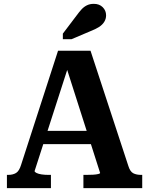

<svg xmlns="http://www.w3.org/2000/svg" viewBox="-20 -979 776 999"><path d="M190 -298H468L476 -229H181ZM315 -661 337 -638 160 -89Q160 -84 170 -79Q180 -74 196.5 -71.5Q213 -69 234 -69H245V0H16V-69H22Q47 -69 63.5 -79Q80 -89 90 -122L282 -715H451L648 -115Q657 -86 673.5 -77.5Q690 -69 715 -69H720V0H414V-69H427Q448 -69 464.5 -70Q481 -71 491 -73.5Q501 -76 501 -79ZM379 -899 307 -804V-775H352L451 -817Q477 -827 495 -838.5Q513 -850 522.5 -865.5Q532 -881 532 -899Q532 -924 514.5 -941.5Q497 -959 468 -959Q448 -959 432.5 -951.5Q417 -944 404.5 -930.5Q392 -917 379 -899Z"/></svg>

Font: Roboto Serif 20pt SemiBold
Style: Regular
Weight: 600
Version: Version 1.008